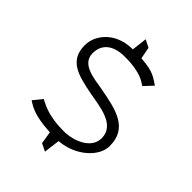

<svg xmlns="http://www.w3.org/2000/svg" viewBox="-221 -776 977 977"><g transform="rotate(45 267.0 -287.5)"><path d="M44 -430C44 -319 131 -299 240 -278C318 -263 440 -254 440 -156C440 -82 350 -45 279 -45C155 -45 110 -81 90 -89L51 -41C87 -17 124 2 222 8L232 9L243 76L284 96L295 9L304 8C410 -3 497 -81 497 -157C497 -287 391 -309 261 -333C201 -344 101 -350 101 -430C101 -500 154 -534 232 -533C350 -533 382 -499 398 -490L442 -537C406 -560 387 -580 304 -586L295 -587L283 -650L242 -671L232 -588H221C111 -584 44 -507 44 -430Z"/></g></svg>

Font: Charger Sport
Style: ExLitExt
Weight: 200
Designer: Jasper
Foundry: Cannot Into Space Fonts
Version: Version 1.1